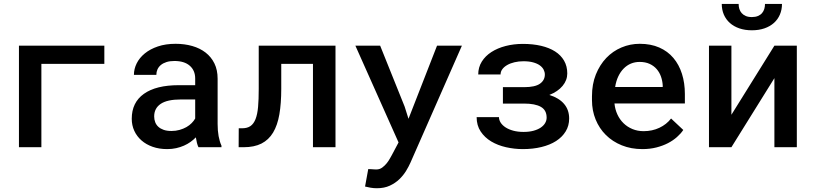

<svg xmlns="http://www.w3.org/2000/svg" viewBox="-20 -766 4241 999"><path d="M522.9 -433.6H195.3V0H78.6V-528.3H522.9Z M1012.7 0Q1007.8 -9.8 1004.6 -22.9Q1001.5 -36.1 999 -51.3Q986.8 -38.6 971.4 -27.6Q956.1 -16.6 937.3 -8.3Q918.5 0 896.7 4.9Q875 9.8 850.1 9.8Q808.1 9.8 774.2 -2.2Q740.2 -14.2 716.1 -35.4Q691.9 -56.6 678.7 -85.4Q665.5 -114.3 665.5 -147.9Q665.5 -232.9 728.8 -277.8Q792 -322.8 910.2 -322.8H995.6V-357.4Q995.6 -399.4 967.3 -424.1Q939 -448.7 887.2 -448.7Q863.8 -448.7 846.2 -443.1Q828.6 -437.5 816.9 -427.7Q805.2 -418 799.3 -404.8Q793.5 -391.6 793.5 -376.5H676.8Q676.8 -407.2 691.2 -436.3Q705.6 -465.3 733.4 -488Q761.2 -510.7 801.5 -524.4Q841.8 -538.1 893.6 -538.1Q940.4 -538.1 980.5 -526.6Q1020.5 -515.1 1049.8 -492.4Q1079.1 -469.7 1095.7 -435.8Q1112.3 -401.9 1112.3 -356.4V-121.1Q1112.3 -86.4 1117.4 -57.9Q1122.6 -29.3 1132.3 -8.3V0ZM872.1 -84.5Q894.5 -84.5 914.3 -90.1Q934.1 -95.7 950 -104.7Q965.8 -113.8 977.3 -125.5Q988.8 -137.2 995.6 -149.4V-248.5H921.4Q850.1 -248.5 816.2 -225.6Q782.2 -202.6 782.2 -160.2Q782.2 -144 787.6 -130.1Q793 -116.2 804 -106.2Q814.9 -96.2 831.8 -90.3Q848.6 -84.5 872.1 -84.5Z M1725.6 -528.3V0H1608.4V-433.6H1443.4V-303.2Q1443.4 -228 1433.6 -171.1Q1423.8 -114.3 1400.9 -76.2Q1377.9 -38.1 1340.3 -19Q1302.7 0 1247.6 0H1221.7L1222.2 -98.6H1240.2Q1266.6 -98.6 1283.2 -110.1Q1299.8 -121.6 1309.6 -146.2Q1319.3 -170.9 1322.8 -209.7Q1326.2 -248.5 1326.2 -303.2V-528.3Z M2085.4 -211.4 2105.5 -147.9 2253.9 -528.3H2383.3L2115.7 80.1Q2106.9 100.1 2092.8 123.3Q2078.6 146.5 2057.9 166.5Q2037.1 186.5 2008.3 200Q1979.5 213.4 1940.9 213.4Q1924.8 213.4 1908.4 210.7Q1892.1 208 1879.4 204.6L1896 113.8Q1899.4 113.8 1905.3 114Q1911.1 114.3 1917.5 114.7Q1923.8 115.2 1929.4 115.5Q1935.1 115.7 1938.5 115.7Q1955.6 115.7 1969 105.7Q1982.4 95.7 1992.7 82.8Q2002.9 69.8 2009.5 57.4Q2016.1 44.9 2019 40.5L2053.7 -24.9L1829.1 -528.3H1958Z M2707 -312.5Q2764.2 -312.5 2789.6 -330.6Q2814.9 -348.6 2814.9 -378.4Q2814.9 -391.1 2808.6 -403.6Q2802.2 -416 2788.8 -425.8Q2775.4 -435.5 2754.2 -441.4Q2732.9 -447.3 2703.6 -447.3Q2678.7 -447.3 2657 -442.1Q2635.3 -437 2619.1 -427.7Q2603 -418.5 2593.8 -406Q2584.5 -393.6 2584.5 -378.4H2468.3Q2468.3 -415.5 2486.6 -445.1Q2504.9 -474.6 2536.6 -495.1Q2568.4 -515.6 2610.6 -526.6Q2652.8 -537.6 2700.7 -537.6Q2752.9 -537.6 2795.4 -527.6Q2837.9 -517.6 2868.2 -498.3Q2898.4 -479 2915 -450.2Q2931.6 -421.4 2931.6 -383.8Q2931.6 -348.6 2907.2 -319.1Q2882.8 -289.6 2838.4 -272Q2888.7 -256.3 2915 -225.3Q2941.4 -194.3 2941.4 -149.4Q2941.4 -111.8 2923.3 -82.3Q2905.3 -52.7 2873.3 -32.2Q2841.3 -11.7 2797.1 -1Q2752.9 9.8 2700.7 9.8Q2656.2 9.8 2613 0Q2569.8 -9.8 2535.9 -30Q2502 -50.3 2481 -81.8Q2460 -113.3 2460 -156.7H2576.2Q2576.2 -141.6 2585.2 -127.7Q2594.2 -113.8 2610.8 -103Q2627.4 -92.3 2651.1 -85.9Q2674.8 -79.6 2704.1 -79.6Q2733.4 -79.6 2755.9 -85.7Q2778.3 -91.8 2793.5 -102.1Q2808.6 -112.3 2816.4 -125.7Q2824.2 -139.2 2824.2 -153.8Q2824.2 -192.9 2794.2 -210Q2764.2 -227.1 2707 -227.1H2596.7V-312.5Z M3322.3 9.8Q3263.7 9.8 3215.3 -9.8Q3167 -29.3 3132.6 -63.5Q3098.1 -97.7 3079.1 -144.3Q3060.1 -190.9 3060.1 -245.1V-265.1Q3060.1 -328.1 3080.3 -378.4Q3100.6 -428.7 3134.5 -464.4Q3168.5 -500 3213.6 -519Q3258.8 -538.1 3308.6 -538.1Q3366.2 -538.1 3410.2 -518.8Q3454.1 -499.5 3483.6 -464.6Q3513.2 -429.7 3528.3 -381.8Q3543.5 -334 3543.5 -276.9V-227.5H3177.2Q3180.2 -196.8 3192.4 -170.4Q3204.6 -144 3224.4 -124.8Q3244.1 -105.5 3270.8 -94.5Q3297.4 -83.5 3329.1 -83.5Q3373.5 -83.5 3410.9 -101.1Q3448.2 -118.7 3471.7 -149.4L3535.2 -89.8Q3522.5 -70.8 3502.4 -53Q3482.4 -35.2 3455.6 -21.2Q3428.7 -7.3 3395.3 1.2Q3361.8 9.8 3322.3 9.8ZM3308.1 -443.8Q3283.7 -443.8 3262.7 -435.1Q3241.7 -426.3 3225.1 -409.4Q3208.5 -392.6 3197 -368.4Q3185.5 -344.2 3180.7 -313.5H3428.2V-322.3Q3426.8 -345.7 3419.2 -367.4Q3411.6 -389.2 3397 -406.2Q3382.3 -423.3 3360.1 -433.6Q3337.9 -443.8 3308.1 -443.8Z M4009.3 -528.3H4126V0H4009.3V-359.4L3785.6 0H3668.9V-528.3H3785.6V-168.9ZM4048.8 -745.6Q4048.8 -715.3 4037.8 -689.9Q4026.9 -664.6 4006.6 -646.5Q3986.3 -628.4 3957.3 -618.4Q3928.2 -608.4 3892.1 -608.4Q3856 -608.4 3826.9 -618.4Q3797.9 -628.4 3777.6 -646.5Q3757.3 -664.6 3746.3 -689.9Q3735.4 -715.3 3735.4 -745.6H3823.2Q3823.2 -731.9 3826.9 -719.7Q3830.6 -707.5 3838.9 -698Q3847.2 -688.5 3860.1 -682.9Q3873 -677.2 3892.1 -677.2Q3910.6 -677.2 3923.8 -682.9Q3937 -688.5 3945.1 -698Q3953.1 -707.5 3956.8 -719.7Q3960.4 -731.9 3960.4 -745.6Z"/></svg>

Font: Roboto Mono
Style: Regular
Weight: 500
Designer: Google
Version: Version 2.000986; 2015; ttfautohint (v1.3)